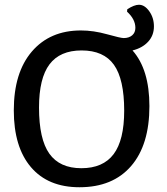

<svg xmlns="http://www.w3.org/2000/svg" viewBox="-20 -778 704 807"><path d="M627 -667Q627 -629 602.5 -602.5Q578 -576 537 -566Q608 -486 608 -332Q608 -169 531 -80Q454 9 314 9Q182 9 110 -75.5Q38 -160 38 -314Q38 -473 114 -561.5Q190 -650 320 -650Q373 -650 430 -634Q487 -618 500 -618Q522 -618 535.5 -629.5Q549 -641 549 -661Q549 -697 514 -729L515 -739Q544 -758 564 -758Q588 -758 607.5 -730.5Q627 -703 627 -667ZM502 -313Q502 -445 459 -505.5Q416 -566 323 -566Q232 -566 188 -507.5Q144 -449 144 -326Q144 -193 187.5 -132Q231 -71 322 -71Q413 -71 457.5 -130Q502 -189 502 -313Z"/></svg>

Font: Alegreya Sans SC Medium
Style: Regular
Weight: 500
Designer: Juan Pablo del Peral
Foundry: Huerta Tipografica
Version: Version 2.001;PS 002.001;hotconv 1.0.88;makeotf.lib2.5.64775